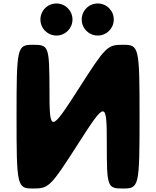

<svg xmlns="http://www.w3.org/2000/svg" viewBox="-20 -1082 896 1102"><path d="M304 -1062C355 -1062 396 -1021 396 -970C396 -919 355 -878 304 -878C253 -878 212 -919 212 -970C212 -1021 253 -1062 304 -1062ZM541 -1062C592 -1062 633 -1021 633 -970C633 -919 592 -878 541 -878C490 -878 449 -919 449 -970C449 -1021 490 -1062 541 -1062ZM428 -256C587 -505 593 -505 593 -256C593 -7 596 0 687 0C778 0 781 -12 781 -413C781 -813 778 -825 687 -825C596 -825 588 -818 429 -569C269 -320 264 -320 264 -569C263 -818 260 -825 169 -825C78 -825 75 -813 75 -413C75 -12 78 0 169 0C260 0 268 -7 428 -256Z"/></svg>

Font: Hussar Print
Style: Bold
Weight: 700
Foundry: Cannot Into Space Fonts
Version: Version 2.00